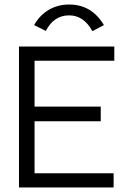

<svg xmlns="http://www.w3.org/2000/svg" viewBox="-20 -830 590 850"><path d="M64 0V-624H486V-561H133V-358H426V-293H133V-63H483V0ZM183 -693 131 -719Q156 -763 196 -786.5Q236 -810 286 -810Q386 -810 440 -719L389 -692Q351 -762 286 -762Q218 -762 183 -693Z"/></svg>

Font: Inconsolata SemiExpanded
Style: Regular
Weight: 400
Width: 6
Monospace: yes
Designer: Raph Levien, Cyreal, Brenton Simpson
Foundry: Raph Levien, Cyreal, Google
Version: Version 3.000; ttfautohint (v1.8.2.53-6de2)